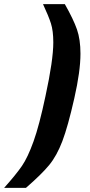

<svg xmlns="http://www.w3.org/2000/svg" viewBox="-91 -763 437 933"><path d="M130 -296Q168 -471 168 -557Q168 -613 156.5 -649Q145 -685 118 -743H224Q266 -669 283 -620Q300 -571 300 -502Q300 -417 270 -285Q239 -148 212 -77Q185 -6 148 39Q111 84 35 150H-71Q-13 85 15.5 43.5Q44 2 72 -76Q100 -154 130 -296Z"/></svg>

Font: Saira Semi Condensed
Style: Bold Italic
Weight: 700
Width: 4
Italic angle: -12°
Designer: Hector Gatti with collaboration of the Omnibus-Type team
Foundry: Omnibus-Type
Version: Version 1.001; ttfautohint (v1.8)